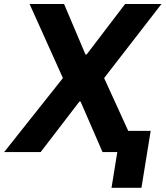

<svg xmlns="http://www.w3.org/2000/svg" viewBox="-37 -747 813 943"><path d="M277.7 -727.3H108.3L272 -363.6L-16.7 0H162.6L353 -248.2H358.7L466.6 0H539.1L510.7 175.4H657.7L703.1 -104.4H592.7L474.4 -363.6L756 -727.3H577.4L388.5 -479.4H382.8Z"/></svg>

Font: Magic Ui Pro
Style: Bold Italic
Weight: 700
Italic angle: -9.39999°
Designer: Stefan Endress, Andreas Faust
Version: Version 1.000;FEAKit 1.0